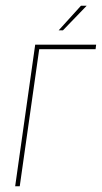

<svg xmlns="http://www.w3.org/2000/svg" viewBox="-20 -651 356 671"><path d="M33 0 103 -495H316L314 -479H117L49 0ZM185 -545 263 -631H283L200 -545Z"/></svg>

Font: Alumni Sans Pinstripe
Style: Italic
Weight: 400
Italic angle: -8°
Designer: Robert E. Leuschke
Foundry: Robert E. Leuschke
Version: Version 1.010; ttfautohint (v1.8.4.7-5d5b)